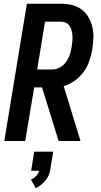

<svg xmlns="http://www.w3.org/2000/svg" viewBox="-20 -755 540 1028"><path d="M3 0 124 -735H307Q337 -735 365.5 -728Q394 -721 416.5 -704.5Q439 -688 453.5 -663Q468 -638 474.5 -610Q481 -582 480 -551.5Q479 -521 474 -491Q469 -460 458.5 -429Q448 -398 428 -370.5Q408 -343 380 -323Q352 -303 321 -294L411 0H294L205 -287H163L115 0ZM179 -383H260Q274 -383 288 -388Q302 -393 314 -402.5Q326 -412 334.5 -424.5Q343 -437 349 -450.5Q355 -464 358.5 -478Q362 -492 364 -506Q366 -521 367.5 -535Q369 -549 368 -563.5Q367 -578 363.5 -591Q360 -604 353 -615.5Q346 -627 333.5 -633Q321 -639 307 -639H221ZM172 253 146 207Q161 200 173.5 187Q186 174 189 159H147L163 57H265L248 159Q246 173 239 187Q232 201 221.5 213.5Q211 226 198.5 235.5Q186 245 172 253Z"/></svg>

Font: Iosevka SS04 Oblique
Style: Bold
Weight: 700
Italic angle: -9°
Monospace: yes
Designer: Belleve Invis
Foundry: Belleve Invis
Version: Version 19.0.0; ttfautohint (v1.8.4)